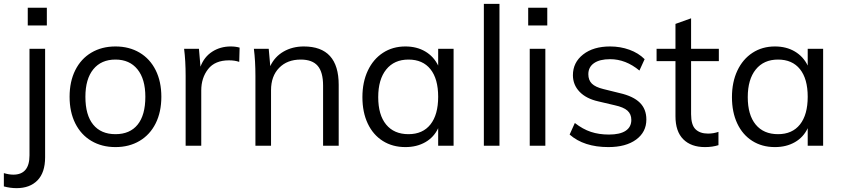

<svg xmlns="http://www.w3.org/2000/svg" viewBox="-75 -756 4369 996"><path d="M-6 150Q78 150 78 50V-503H159V60Q159 139 119.5 179.5Q80 220 11 220Q-22 220 -55 211V142Q-28 150 -6 150ZM69 -716H168V-624H69Z M286 -254Q286 -333 315.5 -392Q345 -451 399 -483Q453 -515 524 -515Q595 -515 649 -483Q703 -451 732.5 -392Q762 -333 762 -254Q762 -175 732.5 -116Q703 -57 649 -25Q595 7 524 7Q453 7 399 -25Q345 -57 315.5 -116Q286 -175 286 -254ZM679 -254Q679 -346 638 -396.5Q597 -447 524 -447Q450 -447 409 -396.5Q368 -346 368 -254Q368 -159 408.5 -109.5Q449 -60 524 -60Q599 -60 639 -109.5Q679 -159 679 -254Z M1168 -509 1166 -435Q1143 -443 1113 -443Q1040 -443 1004.5 -397.5Q969 -352 969 -287V0H888V-362Q888 -440 880 -503H957L965 -410Q984 -461 1026 -488Q1068 -515 1122 -515Q1147 -515 1168 -509Z M1682 -316V0H1601V-312Q1601 -382 1573 -414.5Q1545 -447 1485 -447Q1415 -447 1373 -404Q1331 -361 1331 -288V0H1250V-362Q1250 -440 1242 -503H1319L1327 -413Q1350 -462 1396 -488.5Q1442 -515 1501 -515Q1682 -515 1682 -316Z M2278 -503V0H2198V-91Q2176 -44 2131.5 -18.5Q2087 7 2028 7Q1961 7 1910.5 -25Q1860 -57 1832.5 -115.5Q1805 -174 1805 -252Q1805 -330 1833 -389.5Q1861 -449 1911.5 -482Q1962 -515 2028 -515Q2087 -515 2131 -489Q2175 -463 2198 -416V-503ZM2198 -254Q2198 -347 2158 -397Q2118 -447 2044 -447Q1970 -447 1928.5 -395.5Q1887 -344 1887 -252Q1887 -160 1928 -110Q1969 -60 2044 -60Q2118 -60 2158 -110.5Q2198 -161 2198 -254Z M2435 0V-736H2516V0Z M2673 0V-503H2754V0ZM2665 -716H2764V-624H2665Z M2880 -58 2907 -118Q2948 -86 2990 -72Q3032 -58 3084 -58Q3141 -58 3170.5 -77.5Q3200 -97 3200 -134Q3200 -164 3180 -182Q3160 -200 3114 -210L3029 -230Q2966 -244 2931.5 -280Q2897 -316 2897 -366Q2897 -432 2950 -473.5Q3003 -515 3090 -515Q3143 -515 3190 -498Q3237 -481 3269 -449L3242 -390Q3171 -449 3090 -449Q3036 -449 3006.5 -428.5Q2977 -408 2977 -371Q2977 -340 2995.5 -322Q3014 -304 3055 -294L3140 -273Q3210 -257 3244 -223.5Q3278 -190 3278 -136Q3278 -71 3225 -32Q3172 7 3081 7Q2954 7 2880 -58Z M3510 -439V-164Q3510 -108 3533 -85.5Q3556 -63 3598 -63Q3626 -63 3652 -72V-3Q3621 7 3582 7Q3510 7 3469.5 -33.5Q3429 -74 3429 -153V-439H3331V-503H3429V-632L3510 -661V-503H3654V-439Z M4195 -503V0H4115V-91Q4093 -44 4048.5 -18.5Q4004 7 3945 7Q3878 7 3827.5 -25Q3777 -57 3749.5 -115.5Q3722 -174 3722 -252Q3722 -330 3750 -389.5Q3778 -449 3828.5 -482Q3879 -515 3945 -515Q4004 -515 4048 -489Q4092 -463 4115 -416V-503ZM4115 -254Q4115 -347 4075 -397Q4035 -447 3961 -447Q3887 -447 3845.5 -395.5Q3804 -344 3804 -252Q3804 -160 3845 -110Q3886 -60 3961 -60Q4035 -60 4075 -110.5Q4115 -161 4115 -254Z"/></svg>

Font: Muli
Style: Regular
Weight: 400
Designer: Vernon Adams
Foundry: Vernon Adams
Version: Version 2.000